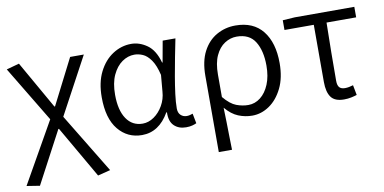

<svg xmlns="http://www.w3.org/2000/svg" viewBox="-73 -765 2372 1187"><g transform="rotate(-10 1113.0 -171.0)"><path d="M92 212 10 199 226 -182 15 -532 95 -554 265 -255H269L414 -540H500L308 -183L536 192L457 212L269 -114H265Z M769 13Q678 13 620.5 -57Q563 -127 563 -260Q563 -353 596 -418.5Q629 -484 683 -519Q737 -554 799 -554Q851 -554 898.5 -520.5Q946 -487 968 -407H971L995 -540H1075Q1064 -486 1052.5 -427Q1041 -368 1031 -310Q1021 -252 1014.5 -201Q1008 -150 1008 -112Q1008 -84 1023.5 -69.5Q1039 -55 1061 -55Q1071 -55 1081 -57.5Q1091 -60 1099 -63L1111 -1Q1101 4 1084.5 8.5Q1068 13 1045 13Q999 13 970.5 -14.5Q942 -42 944 -99H940Q876 13 769 13ZM785 -56Q822 -56 856 -79.5Q890 -103 913 -143Q936 -183 939 -230L948 -333Q933 -396 909.5 -429Q886 -462 859.5 -473.5Q833 -485 807 -485Q766 -485 729.5 -459.5Q693 -434 670 -384.5Q647 -335 647 -261Q647 -164 683.5 -110Q720 -56 785 -56Z M1217 199V-279Q1217 -371 1249 -432Q1281 -493 1335 -523.5Q1389 -554 1453 -554Q1566 -554 1624.5 -480Q1683 -406 1683 -278Q1683 -186 1651 -121Q1619 -56 1568.5 -21.5Q1518 13 1461 13Q1416 13 1374 -4Q1332 -21 1294 -66Q1296 -17 1296.5 25Q1297 67 1298 108.5Q1299 150 1300 199ZM1448 -56Q1490 -56 1524.5 -83Q1559 -110 1579.5 -159.5Q1600 -209 1600 -277Q1600 -370 1564.5 -427.5Q1529 -485 1449 -485Q1409 -485 1373.5 -462Q1338 -439 1316.5 -392.5Q1295 -346 1295 -274V-133Q1336 -84 1373.5 -70Q1411 -56 1448 -56Z M2037 13Q1979 13 1955.5 -19.5Q1932 -52 1932 -115V-474H1748V-535L1824 -540H2198V-474H2012Q2010 -380 2009 -287.5Q2008 -195 2008 -109Q2008 -80 2019.5 -67.5Q2031 -55 2054 -55Q2067 -55 2080 -57.5Q2093 -60 2106 -64L2118 -1Q2103 4 2082 8.5Q2061 13 2037 13Z"/></g></svg>

Font: Source Han Sans SC Normal
Style: Regular
Weight: 350
Designer: Ryoko NISHIZUKA 西塚涼子 (kana, bopomofo & ideographs); Paul D. Hunt (Latin, Greek & Cyrillic); Sandoll Communications 산돌커뮤니
Foundry: Adobe
Version: Version 2.004;hotconv 1.0.118;makeotfexe 2.5.65603